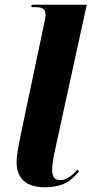

<svg xmlns="http://www.w3.org/2000/svg" viewBox="-20 -780 386 810"><path d="M168 10C250 10 280 -19 313 -56L307 -65C285 -41 263 -20 235 -20C210 -20 201 -33 200 -63C200 -81 204 -112 213 -151L346 -760H114L112 -750H129C167 -750 172 -735 172 -716C172 -705 168 -686 164 -670L68 -214C56 -155 50 -123 50 -96C50 -26 92 10 168 10Z"/></svg>

Font: Noto Serif Display Condensed ExtraBold
Style: Italic
Weight: 800
Width: 3
Italic angle: -12°
Designer: Monotype Design Team
Foundry: Monotype Imaging Inc.
Version: Version 2.009